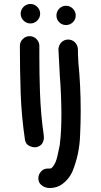

<svg xmlns="http://www.w3.org/2000/svg" viewBox="-20 -726 506 966"><path d="M133 -608Q113 -608 98.5 -622.5Q84 -637 84 -657Q84 -677 98.5 -691.5Q113 -706 133 -706Q153 -706 167.5 -691.5Q182 -677 182 -657Q182 -637 167.5 -622.5Q153 -608 133 -608ZM200 -46Q201 -40 201 -34Q201 -21 194 -7Q187 7 166 14Q160 15 155 15Q142 15 126.5 7.5Q111 0 106 -20Q88 -141 84 -257.5Q80 -374 80 -495Q80 -515 94.5 -529.5Q109 -544 129 -544Q149 -544 163.5 -529.5Q178 -515 178 -495V-443Q178 -351 181 -265Q183 -207 188 -149L194 -91L196 -77Q196 -74 197 -71Q198 -59 200 -46ZM312 -600Q292 -600 278 -614Q264 -628 264 -648Q264 -668 278 -682.5Q292 -697 312 -697Q332 -697 346.5 -682.5Q361 -668 361 -648Q361 -628 346.5 -614Q332 -600 312 -600ZM231 220Q205 220 187 204Q173 192 173 171Q173 152 186.5 137Q200 122 220 122H233Q237 122 243.5 115.5Q250 109 260 89V88Q268 71 281 2L282 -10Q289 -64 289 -158Q288 -257 281 -345L274 -478Q275 -499 289 -513Q303 -527 323 -527Q343 -527 357 -513Q371 -499 372 -478Q372 -450 374 -421V-415Q386 -296 386 -169Q386 -107 383 -46Q380 50 344 138Q327 175 295 199Q267 220 231 220Z"/></svg>

Font: Bad Comic
Style: Regular
Weight: 400
Designer: GGBotNet
Foundry: f0n7
Version: 0.9